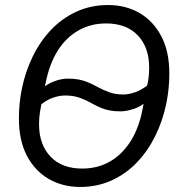

<svg xmlns="http://www.w3.org/2000/svg" viewBox="-20 -730 719 762"><path d="M298 12Q229 12 174 -19.5Q119 -51 87 -111.5Q55 -172 55 -260Q55 -290 58 -320Q61 -350 67 -379Q81 -447 110.5 -507Q140 -567 183.5 -612.5Q227 -658 284 -684Q341 -710 409 -710Q479 -710 533.5 -678.5Q588 -647 620 -586.5Q652 -526 652 -438Q652 -408 649 -378Q646 -348 640 -319Q626 -251 596.5 -191Q567 -131 523.5 -85.5Q480 -40 423 -14Q366 12 298 12ZM306 -61Q368 -61 416.5 -89Q465 -117 498 -169Q531 -221 545 -293L555 -345L579 -344Q548 -311 515.5 -299.5Q483 -288 459 -288Q435 -288 416 -291.5Q397 -295 379.5 -302.5Q362 -310 342 -321Q317 -335 293 -343Q269 -351 238 -351Q216 -351 189.5 -342Q163 -333 133 -307L147 -334L142 -304Q138 -285 136.5 -268Q135 -251 135 -236Q135 -157 180 -109Q225 -61 306 -61ZM401 -637Q340 -637 291 -609Q242 -581 209.5 -529.5Q177 -478 162 -405L153 -365L129 -364Q164 -396 194 -407Q224 -418 249 -418Q273 -418 292 -414.5Q311 -411 329 -403.5Q347 -396 367 -385Q391 -372 415 -363.5Q439 -355 470 -355Q493 -355 521 -365.5Q549 -376 589 -410L557 -357L564 -390Q569 -411 570.5 -429Q572 -447 572 -462Q572 -542 527 -589.5Q482 -637 401 -637Z"/></svg>

Font: IBM Plex Sans
Style: Italic
Weight: 400
Italic angle: -11.31°
Designer: Mike Abbink, Paul van der Laan, Pieter van Rosmalen
Foundry: Bold Monday
Version: Version 3.201